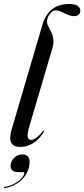

<svg xmlns="http://www.w3.org/2000/svg" viewBox="-34 -746 432 986"><path d="M322 -725.5Q351.5 -725.5 365 -715.5Q378.5 -705.5 378.5 -691.5Q378.5 -678.5 370 -670.8Q361.5 -663 345 -663Q334 -663 322 -667.2Q310 -671.5 297.8 -677.8Q285.5 -684 274 -688.5Q262.5 -693 252.5 -693Q241.5 -693 231.2 -684.2Q221 -675.5 214.2 -662.2Q207.5 -649 207.5 -635Q207.5 -624.5 212.2 -614.2Q217 -604 223.2 -593Q229.5 -582 234.5 -568.5Q239.5 -555 240.5 -538Q241.5 -521 235 -498.5L118.5 -103Q105 -57.5 108.2 -42.5Q111.5 -27.5 125 -27.5Q136 -27.5 150 -36.5Q164 -45.5 184 -70.5Q186.5 -74 187.8 -75Q189 -76 190.5 -75.5Q192 -75 191.8 -72.8Q191.5 -70.5 189.5 -66.5Q175 -43 156.5 -26.2Q138 -9.5 116 -0.5Q94 8.5 69.5 8.5Q46 8.5 33.2 -1.5Q20.5 -11.5 18.8 -31.5Q17 -51.5 26 -82L184 -619Q200 -673 234.2 -699.2Q268.5 -725.5 322 -725.5ZM60.5 138Q34.5 138 25.8 125Q17 112 21.5 94.5Q27 73.5 43.5 60.2Q60 47 81 47Q104.5 47 113.5 64Q122.5 81 114.5 113Q103 157 70 184.2Q37 211.5 -8 220Q-10.5 220.5 -12 220Q-13.5 219.5 -13.5 218Q-13.5 216.5 -12.5 215.2Q-11.5 214 -9 213.5Q17.5 209 39 197.5Q60.5 186 74 172Q87.5 158 90.5 146.5Q92.5 138 85 138Z"/></svg>

Font: Fraunces 120pt
Style: Italic
Weight: 400
Italic angle: -16°
Version: Version 1.000;[b76b70a41]